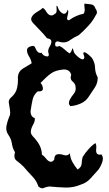

<svg xmlns="http://www.w3.org/2000/svg" viewBox="-20 -1011 596 1049"><path d="M189.9 7.8Q179.7 -23.9 155.8 -48.3Q132.3 -72.3 110.4 -98.6Q91.8 -117.7 72.3 -131.8Q58.6 -141.1 58.6 -159.2Q58.6 -168 62 -179.2Q48.3 -201.2 44.9 -227.1Q41 -252.9 25.9 -273.9Q14.2 -291 14.2 -309.6Q14.2 -315.9 15.1 -322.3Q20 -347.7 29.3 -370.6Q35.2 -380.9 35.6 -391.1Q35.6 -391.1 35.6 -395.5Q35.6 -403.8 34.2 -412.1Q30.8 -431.2 28.3 -449.2Q27.8 -451.7 27.8 -454.1Q27.8 -469.2 44.9 -482.4Q67.9 -503.9 73.7 -532.2Q78.1 -552.7 78.1 -573.7Q78.1 -582 77.6 -589.8Q79.6 -620.1 105.5 -636.7Q131.8 -653.3 152.8 -665Q151.4 -681.6 138.2 -703.6Q127.4 -721.2 127.4 -735.4Q127.4 -738.3 127.9 -741.2Q129.4 -747.6 135.7 -752.4Q142.1 -757.3 155.3 -759.8Q157.7 -760.3 159.7 -760.3Q168.9 -760.3 172.9 -749.5Q177.2 -736.8 185.5 -728Q189.5 -724.1 194.3 -722.7Q197.3 -721.7 200.2 -721.7Q203.1 -721.7 207 -722.7Q215.3 -706.1 233.9 -703.1Q235.8 -702.6 237.8 -702.6Q246.6 -702.6 246.6 -711.9Q246.6 -717.8 243.2 -727.1Q243.2 -728.5 243.2 -730Q243.2 -743.2 251.5 -756.8Q260.7 -771.5 260.7 -783.2Q260.7 -783.7 260.7 -784.2Q260.7 -790.5 255.9 -794.9Q250.5 -799.8 236.8 -802.2Q219.2 -824.7 199.2 -844.7Q178.7 -865.2 159.7 -886.2Q150.9 -896.5 150.4 -904.8Q150.4 -904.8 150.4 -906.2Q150.4 -914.1 154.8 -920.9Q164.1 -935.1 183.1 -946.3Q202.6 -957 213.9 -967.8Q223.6 -962.9 231.9 -948.7Q240.2 -934.6 251 -928.7Q255.9 -926.8 260.7 -926.8Q260.7 -926.8 264.2 -926.8Q271.5 -927.7 280.8 -936Q289.6 -938.5 289.6 -957Q289.6 -960.4 289.1 -964.8Q288.6 -969.7 288.6 -972.7Q288.6 -979.5 290.5 -980Q292.5 -980 295.9 -971.7Q302.2 -949.7 320.8 -938.5Q325.7 -935.5 330.1 -935.5Q342.3 -935.5 350.1 -958Q353 -955.1 353 -947.3Q353 -939 349.1 -924.8Q346.7 -916 346.7 -910.6Q346.7 -900.4 355 -900.4Q356.4 -900.4 357.9 -900.9Q375.5 -914.1 395.5 -922.9Q415.5 -932.1 437 -936Q442.9 -945.3 442.9 -956.5Q442.9 -959.5 442.4 -962.9Q440.9 -972.2 440.9 -981Q440.9 -986.3 441.4 -991.2Q458.5 -989.7 477.1 -987.3Q495.6 -984.9 501.5 -964.4Q508.8 -955.1 509.8 -945.3Q509.8 -944.8 509.8 -944.3Q509.8 -935.5 502.4 -926.3Q486.3 -895 461.4 -868.7Q437 -841.8 410.2 -818.8Q384.8 -807.6 360.8 -790.5Q345.2 -779.3 326.2 -779.3Q316.4 -779.3 306.2 -782.2Q299.3 -784.7 293.9 -784.7Q281.2 -784.7 281.2 -769Q281.2 -756.3 291 -756.3Q291 -756.3 291.5 -756.3Q296.9 -756.3 305.2 -759.8Q320.8 -752.4 334 -739.7Q346.7 -727.1 360.4 -719.2Q370.1 -727.5 373.5 -741.2Q375 -746.6 376.5 -746.6Q378.9 -746.6 382.3 -731.4Q384.3 -719.2 404.3 -702.1Q421.4 -687 431.6 -687Q433.1 -687 434.6 -687.5Q438.5 -688.5 439.9 -692.4Q440.9 -694.3 440.4 -697.3Q440.4 -700.2 439.9 -704.1Q436 -713.4 435.5 -718.3Q435.5 -719.2 435.5 -720.2Q435.5 -723.6 437 -724.6Q438.5 -725.6 440.4 -725.6Q447.3 -725.6 461.9 -713.9Q481.4 -698.2 486.3 -687.5Q499 -665 499.5 -638.7Q500.5 -612.3 513.7 -588.9Q513.7 -586.4 513.7 -584Q513.7 -556.6 498 -532.7Q481 -506.8 464.8 -482.9Q448.7 -457 419.4 -444.8Q390.6 -432.6 363.8 -431.2Q356.4 -439.9 356.4 -448.2Q356.9 -457 360.8 -465.3Q368.7 -481 382.3 -497.6Q393.6 -511.2 393.6 -526.9Q393.6 -529.8 393.1 -532.7Q393.1 -533.2 393.1 -533.7Q393.1 -552.2 377 -565.4Q366.2 -574.2 366.2 -587.4Q366.2 -594.2 369.1 -602.1Q361.3 -631.3 330.1 -631.3Q326.7 -631.3 323.2 -630.9Q286.1 -627 264.2 -613.3Q246.6 -602.1 231.4 -587.4Q216.8 -572.3 201.7 -558.1Q213.9 -543.9 214.4 -526.9Q214.4 -511.7 194.3 -511.7Q190.9 -511.7 187 -512.2Q165.5 -496.1 158.7 -468.8Q152.3 -440.9 148.9 -415.5Q147 -407.7 147 -400.9Q147 -392.1 149.9 -384.8Q154.8 -371.1 170.4 -365.2Q170.4 -363.8 170.4 -360.8Q170.4 -347.2 162.6 -333.5Q153.3 -317.4 149.4 -301.8Q148.4 -296.9 148.4 -292Q148.4 -288.1 148.9 -284.7Q150.9 -276.4 158.2 -267.6Q180.2 -245.6 194.3 -220.7Q208.5 -195.3 209 -165.5Q219.7 -160.2 231.4 -145Q242.7 -129.9 254.9 -127.4Q256.8 -127 258.3 -127Q260.7 -127.4 265.6 -128.9Q271 -131.3 276.4 -139.6Q276.9 -153.3 280.8 -159.2Q284.7 -165.5 291.5 -167.5Q296.9 -168.9 302.7 -168.9Q314 -168.9 328.1 -164.1Q335 -162.1 340.3 -162.1Q353.5 -162.1 361.8 -173.8Q363.3 -148.4 375.5 -126.5Q387.7 -104 403.8 -85Q424.3 -96.7 425.8 -115.2Q426.8 -133.3 431.2 -152.8Q443.4 -173.8 465.8 -198.2Q487.8 -222.2 502 -229Q506.3 -219.7 506.3 -209Q506.3 -205.1 505.9 -200.7Q504.9 -194.8 504.9 -189.9Q504.9 -181.2 507.8 -174.8Q509.8 -169.4 516.1 -167.5Q519.5 -166 524.4 -166Q528.8 -166 534.2 -167Q542 -157.7 542 -144.5Q542 -134.3 537.6 -122.1Q526.9 -93.8 514.2 -80.1Q494.1 -57.6 473.6 -35.2Q452.6 -12.2 422.9 -2.9Q384.3 13.7 343.8 13.7Q341.8 13.7 337.4 13.7Q293 12.2 249.5 7.8Q233.9 9.8 219.7 15.6Q215.3 17.6 210.9 17.6Q201.2 17.6 189.9 7.8Z"/></svg>

Font: Brazier Flame
Style: Regular
Weight: 400
Designer: Walter E Stewart
Version: 0.1